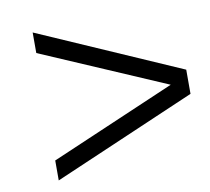

<svg xmlns="http://www.w3.org/2000/svg" viewBox="-62 -566 694 634"><g transform="rotate(-10 285.0 -249.0)"><path d="M85.9 -1V-67.9L504.9 -248L85.9 -428.2V-497.1L564 -288.1V-207Z"/></g></svg>

Font: Linguistics Pro
Style: Italic
Weight: 400
Italic angle: -12°
Designer: Stefan Peev, Context Ltd
Foundry: Stefan Peev, Context Ltd
Version: Version 001.000